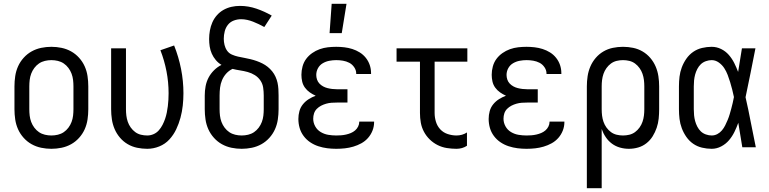

<svg xmlns="http://www.w3.org/2000/svg" viewBox="-20 -774 4040 1009"><path d="M250 8Q223 8 196.5 2.5Q170 -3 146.5 -16Q123 -29 104.5 -49.5Q86 -70 75 -94.5Q64 -119 60 -146Q56 -173 56 -200V-320Q56 -347 60 -374Q64 -401 75 -425.5Q86 -450 104.5 -470.5Q123 -491 146.5 -504Q170 -517 196.5 -522.5Q223 -528 250 -528Q277 -528 303.5 -522.5Q330 -517 353.5 -504Q377 -491 395.5 -470.5Q414 -450 425 -425.5Q436 -401 440 -374Q444 -347 444 -320V-200Q444 -173 440 -146Q436 -119 425 -94.5Q414 -70 395.5 -49.5Q377 -29 353.5 -16Q330 -3 303.5 2.5Q277 8 250 8ZM250 -62Q267 -62 284 -66Q301 -70 315 -79.5Q329 -89 339.5 -103Q350 -117 356 -133Q362 -149 364 -166Q366 -183 366 -200V-320Q366 -337 364 -354Q362 -371 356 -387Q350 -403 339.5 -417Q329 -431 315 -440.5Q301 -450 284 -454Q267 -458 250 -458Q233 -458 216 -454Q199 -450 185 -440.5Q171 -431 160.5 -417Q150 -403 144 -387Q138 -371 136 -354Q134 -337 134 -320V-200Q134 -183 136 -166Q138 -149 144 -133Q150 -117 160.5 -103Q171 -89 185 -79.5Q199 -70 216 -66Q233 -62 250 -62Z M754 8Q727 8 700.5 2.5Q674 -3 651 -16.5Q628 -30 610.5 -50.5Q593 -71 582.5 -95.5Q572 -120 568 -146.5Q564 -173 564 -200V-520H642V-200Q642 -183 644 -166.5Q646 -150 651.5 -134Q657 -118 667 -104Q677 -90 690.5 -80Q704 -70 720.5 -66Q737 -62 754 -62Q771 -62 787 -69Q803 -76 814.5 -89Q826 -102 834 -117.5Q842 -133 847.5 -149Q853 -165 856.5 -182Q860 -199 862 -216Q864 -233 865 -250Q866 -267 866 -284Q866 -342 855 -399Q844 -456 823 -510L895 -535Q919 -475 931.5 -411.5Q944 -348 944 -284Q944 -252 940.5 -219.5Q937 -187 928.5 -155.5Q920 -124 906 -94.5Q892 -65 870 -41Q848 -17 817 -4.5Q786 8 754 8Z M1250 8Q1223 8 1196.5 2.5Q1170 -3 1146.5 -16Q1123 -29 1104.5 -49.5Q1086 -70 1075 -94.5Q1064 -119 1060 -146Q1056 -173 1056 -200V-272Q1056 -297 1060.5 -321Q1065 -345 1076 -366Q1087 -387 1104.5 -404.5Q1122 -422 1144 -433Q1127 -443 1114 -458.5Q1101 -474 1093 -492Q1085 -510 1082 -529.5Q1079 -549 1079 -569Q1079 -591 1083 -613.5Q1087 -636 1096 -656.5Q1105 -677 1120 -694Q1135 -711 1154.5 -722Q1174 -733 1196 -738Q1218 -743 1241 -743Q1285 -743 1327.5 -728.5Q1370 -714 1408 -692L1369 -632Q1355 -640 1340 -647Q1325 -654 1310 -660Q1295 -666 1279 -669.5Q1263 -673 1247 -673Q1227 -673 1208.5 -666Q1190 -659 1178 -644Q1166 -629 1161 -609.5Q1156 -590 1156 -570Q1156 -554 1160 -537.5Q1164 -521 1173.5 -507.5Q1183 -494 1199 -487Q1215 -480 1231 -476.5Q1247 -473 1263.5 -470Q1280 -467 1296.5 -463Q1313 -459 1328.5 -453.5Q1344 -448 1359 -440.5Q1374 -433 1387 -422.5Q1400 -412 1410.5 -399Q1421 -386 1428 -370.5Q1435 -355 1438.5 -339Q1442 -323 1443 -306Q1444 -289 1444 -272V-200Q1444 -173 1440 -146Q1436 -119 1425 -94.5Q1414 -70 1395.5 -49.5Q1377 -29 1353.5 -16Q1330 -3 1303.5 2.5Q1277 8 1250 8ZM1250 -62Q1267 -62 1284 -66Q1301 -70 1315 -79.5Q1329 -89 1339.5 -103Q1350 -117 1356 -133Q1362 -149 1364 -166Q1366 -183 1366 -200V-272Q1366 -293 1363 -313.5Q1360 -334 1348.5 -351Q1337 -368 1319.5 -379Q1302 -390 1282 -395.5Q1262 -401 1242 -404Q1222 -407 1202 -412Q1183 -403 1169 -387.5Q1155 -372 1147 -353Q1139 -334 1136.5 -313.5Q1134 -293 1134 -272V-200Q1134 -183 1136 -166Q1138 -149 1144 -133Q1150 -117 1160.5 -103Q1171 -89 1185 -79.5Q1199 -70 1216 -66Q1233 -62 1250 -62Z M1747 8Q1723 8 1699.5 5Q1676 2 1653 -5.5Q1630 -13 1610 -26.5Q1590 -40 1575.5 -59.5Q1561 -79 1554.5 -102Q1548 -125 1548 -149Q1548 -170 1553.5 -190Q1559 -210 1572 -226Q1585 -242 1602.5 -253Q1620 -264 1639 -271Q1623 -278 1608 -288.5Q1593 -299 1582.5 -313.5Q1572 -328 1568 -345.5Q1564 -363 1564 -381Q1564 -403 1570 -425Q1576 -447 1589 -464.5Q1602 -482 1620.5 -495Q1639 -508 1660 -515.5Q1681 -523 1703 -525.5Q1725 -528 1747 -528Q1768 -528 1789.5 -525.5Q1811 -523 1831.5 -516.5Q1852 -510 1870.5 -498.5Q1889 -487 1902.5 -470Q1916 -453 1923 -432.5Q1930 -412 1930 -390V-385H1852V-388Q1852 -405 1841.5 -420.5Q1831 -436 1815.5 -444Q1800 -452 1782.5 -455Q1765 -458 1747 -458Q1729 -458 1710.5 -454.5Q1692 -451 1676 -441.5Q1660 -432 1651 -415.5Q1642 -399 1642 -380Q1642 -368 1646 -356Q1650 -344 1658.5 -335Q1667 -326 1678 -320Q1689 -314 1701 -311Q1713 -308 1725.5 -306.5Q1738 -305 1750 -305H1806V-235H1750Q1736 -235 1722 -234Q1708 -233 1694 -229Q1680 -225 1667.5 -218.5Q1655 -212 1645 -202Q1635 -192 1630.5 -178.5Q1626 -165 1626 -150Q1626 -129 1636.5 -110Q1647 -91 1665.5 -80Q1684 -69 1705 -65.5Q1726 -62 1747 -62Q1760 -62 1773 -63Q1786 -64 1799 -67Q1812 -70 1824 -75Q1836 -80 1846 -88.5Q1856 -97 1862 -109Q1868 -121 1868 -134V-135H1946V-132Q1946 -109 1937.5 -87.5Q1929 -66 1914 -49Q1899 -32 1879 -21Q1859 -10 1837 -3.5Q1815 3 1792.5 5.5Q1770 8 1747 8ZM1712 -600 1723 -754H1801L1776 -600Z M2379 8Q2354 8 2328.5 4Q2303 0 2280 -11.5Q2257 -23 2238.5 -41Q2220 -59 2208 -81.5Q2196 -104 2191.5 -129Q2187 -154 2187 -180V-450H2064V-520H2436V-450H2264V-180Q2264 -157 2271 -134Q2278 -111 2294 -94Q2310 -77 2333 -69.5Q2356 -62 2379 -62Q2394 -62 2408 -66Q2422 -70 2434 -78V-8Q2422 0 2408 4Q2394 8 2379 8Z M2747 8Q2723 8 2699.5 5Q2676 2 2653 -5.5Q2630 -13 2610 -26.5Q2590 -40 2575.5 -59.5Q2561 -79 2554.5 -102Q2548 -125 2548 -149Q2548 -170 2553.5 -190Q2559 -210 2572 -226Q2585 -242 2602.5 -253Q2620 -264 2639 -271Q2623 -278 2608 -288.5Q2593 -299 2582.5 -313.5Q2572 -328 2568 -345.5Q2564 -363 2564 -381Q2564 -403 2570 -425Q2576 -447 2589 -464.5Q2602 -482 2620.5 -495Q2639 -508 2660 -515.5Q2681 -523 2703 -525.5Q2725 -528 2747 -528Q2768 -528 2789.5 -525.5Q2811 -523 2831.5 -516.5Q2852 -510 2870.5 -498.5Q2889 -487 2902.5 -470Q2916 -453 2923 -432.5Q2930 -412 2930 -390V-385H2852V-388Q2852 -405 2841.5 -420.5Q2831 -436 2815.5 -444Q2800 -452 2782.5 -455Q2765 -458 2747 -458Q2729 -458 2710.5 -454.5Q2692 -451 2676 -441.5Q2660 -432 2651 -415.5Q2642 -399 2642 -380Q2642 -368 2646 -356Q2650 -344 2658.5 -335Q2667 -326 2678 -320Q2689 -314 2701 -311Q2713 -308 2725.5 -306.5Q2738 -305 2750 -305H2806V-235H2750Q2736 -235 2722 -234Q2708 -233 2694 -229Q2680 -225 2667.5 -218.5Q2655 -212 2645 -202Q2635 -192 2630.5 -178.5Q2626 -165 2626 -150Q2626 -129 2636.5 -110Q2647 -91 2665.5 -80Q2684 -69 2705 -65.5Q2726 -62 2747 -62Q2760 -62 2773 -63Q2786 -64 2799 -67Q2812 -70 2824 -75Q2836 -80 2846 -88.5Q2856 -97 2862 -109Q2868 -121 2868 -134V-135H2946V-132Q2946 -109 2937.5 -87.5Q2929 -66 2914 -49Q2899 -32 2879 -21Q2859 -10 2837 -3.5Q2815 3 2792.5 5.5Q2770 8 2747 8Z M3064 215V-320Q3064 -347 3068 -373.5Q3072 -400 3082.5 -424.5Q3093 -449 3110.5 -469.5Q3128 -490 3151 -503.5Q3174 -517 3200.5 -522.5Q3227 -528 3254 -528Q3281 -528 3307.5 -522.5Q3334 -517 3357 -503.5Q3380 -490 3397.5 -469.5Q3415 -449 3425.5 -424.5Q3436 -400 3440 -373.5Q3444 -347 3444 -320V-200Q3444 -175 3441.5 -150.5Q3439 -126 3431 -102.5Q3423 -79 3410 -58Q3397 -37 3377.5 -21.5Q3358 -6 3334 1Q3310 8 3285 8Q3261 8 3238 1.5Q3215 -5 3196 -19Q3177 -33 3163.5 -53Q3150 -73 3142 -96V215ZM3254 -62Q3271 -62 3287.5 -66Q3304 -70 3317.5 -80Q3331 -90 3341 -104Q3351 -118 3356.5 -134Q3362 -150 3364 -166.5Q3366 -183 3366 -200V-320Q3366 -337 3364 -353.5Q3362 -370 3356.5 -386Q3351 -402 3341 -416Q3331 -430 3317.5 -440Q3304 -450 3287.5 -454Q3271 -458 3254 -458Q3237 -458 3220.5 -454Q3204 -450 3190.5 -440Q3177 -430 3167 -416Q3157 -402 3151.5 -386Q3146 -370 3144 -353.5Q3142 -337 3142 -320V-200Q3142 -183 3144 -166.5Q3146 -150 3151.5 -134Q3157 -118 3167 -104Q3177 -90 3190.5 -80Q3204 -70 3220.5 -66Q3237 -62 3254 -62Z M3720 8Q3695 8 3669.5 2Q3644 -4 3623 -18.5Q3602 -33 3587 -54.5Q3572 -76 3563 -100Q3554 -124 3551 -149Q3548 -174 3548 -200V-320Q3548 -346 3551 -371Q3554 -396 3563 -420Q3572 -444 3587 -465.5Q3602 -487 3623 -501.5Q3644 -516 3669.5 -522Q3695 -528 3720 -528Q3746 -528 3769.5 -516.5Q3793 -505 3810 -485.5Q3827 -466 3838.5 -443Q3850 -420 3859 -396Q3864 -427 3869 -458Q3874 -489 3879 -520H3950Q3937 -456 3924.5 -391.5Q3912 -327 3898 -263Q3913 -198 3925.5 -132Q3938 -66 3952 0H3881Q3876 -32 3870.5 -64Q3865 -96 3860 -128V-129Q3851 -104 3839.5 -80.5Q3828 -57 3811 -37Q3794 -17 3770 -4.5Q3746 8 3720 8ZM3720 -62Q3736 -62 3750 -69.5Q3764 -77 3774 -89Q3784 -101 3791 -115Q3798 -129 3804 -143.5Q3810 -158 3814.5 -173Q3819 -188 3823 -203Q3827 -218 3830.5 -233Q3834 -248 3837 -264Q3833 -283 3828 -303Q3823 -323 3817 -342.5Q3811 -362 3804 -380.5Q3797 -399 3786 -416Q3775 -433 3757.5 -445.5Q3740 -458 3720 -458Q3705 -458 3689.5 -452.5Q3674 -447 3663 -436.5Q3652 -426 3644.5 -411.5Q3637 -397 3633 -382Q3629 -367 3627.5 -351.5Q3626 -336 3626 -320V-200Q3626 -184 3627.5 -168.5Q3629 -153 3633 -138Q3637 -123 3644.5 -108.5Q3652 -94 3663 -83.5Q3674 -73 3689.5 -67.5Q3705 -62 3720 -62Z"/></svg>

Font: Iosevka
Style: Regular
Weight: 400
Monospace: yes
Designer: Belleve Invis
Foundry: Belleve Invis
Version: Version 33.2.3; ttfautohint (v1.8.4)